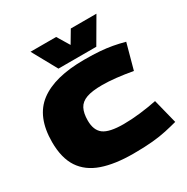

<svg xmlns="http://www.w3.org/2000/svg" viewBox="-207 -1117 1270 1304"><g transform="rotate(-30 428.0 -464.5)"><path d="M28 -334Q28 -532 146 -621Q264 -710 496 -710Q567 -710 618 -706Q669 -702 713 -694Q757 -686 805 -673L751 -475Q684 -487 624.5 -493.5Q565 -500 515 -500Q437 -500 392.5 -484Q348 -468 329.5 -432.5Q311 -397 311 -340Q311 -263 355.5 -230Q400 -197 511 -197Q573 -197 641 -205Q709 -213 773 -226L821 -35Q776 -23 728.5 -12.5Q681 -2 618.5 4Q556 10 468 10Q324 10 226 -24Q128 -58 78 -133.5Q28 -209 28 -334ZM725 -939 612 -745H315L208 -939H409L467 -843L524 -939Z"/></g></svg>

Font: Georama Extended Black
Style: Regular
Weight: 900
Width: 7
Designer: Jean-Baptiste Levee
Foundry: Production Type
Version: Version 1.000